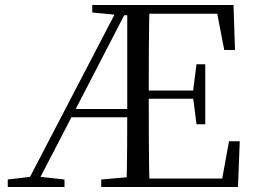

<svg xmlns="http://www.w3.org/2000/svg" viewBox="-20 -748 1022 768"><path d="M486 0Q488 -78 488.5 -155Q489 -232 489 -301V-728H578Q576 -645 575.5 -559.5Q575 -474 575 -380V-358Q575 -257 575.5 -170.5Q576 -84 578 0ZM11 0V-30L113 -42H130L238 -30V0ZM766 -251 752 -361V-382L766 -491H801V-251ZM877 -548 849 -693H532V-728H914L920 -548ZM532 0V-34H869L896 -183H939L932 0ZM349 -698V-728H532V-687H463ZM385 0V-30L521 -42H532V0ZM79 0 458 -728H498L274 -295L121 0ZM250 -279 255 -312H533V-279ZM532 -353V-386H773V-353Z"/></svg>

Font: Noto Serif TC
Style: Regular
Weight: 400
Designer: Ryoko NISHIZUKA  (kana & ideographs); Frank Grießhammer (Latin, Greek & Cyrillic); Wenlong ZHANG  (bopomofo); Sandoll Co
Foundry: Adobe
Version: Version 2.003-H1;hotconv 1.1.1;makeotfexe 2.6.0